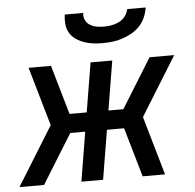

<svg xmlns="http://www.w3.org/2000/svg" viewBox="-55 -793 858 846"><g transform="rotate(-5 373.5 -370.0)"><path d="M-3 0 158 -260 83 -520H182L245 -302H321L357 -520H453L417 -302H483L618 -520H727L566 -260L641 0H542L479 -218H403L367 0H271L307 -218H241L185 -128L106 0ZM418 -600Q397 -600 376 -602.5Q355 -605 335.5 -612Q316 -619 299.5 -630.5Q283 -642 273 -659Q263 -676 261 -697.5Q259 -719 262 -740H344Q341 -723 348 -708.5Q355 -694 368 -686Q381 -678 397 -675Q413 -672 430 -672Q447 -672 464 -675Q481 -678 497 -686Q513 -694 524 -708.5Q535 -723 538 -740H620Q617 -719 608 -697.5Q599 -676 583 -659Q567 -642 546.5 -630.5Q526 -619 504.5 -612Q483 -605 461 -602.5Q439 -600 418 -600Z"/></g></svg>

Font: Iosevka Custom Medium
Style: Italic
Weight: 500
Italic angle: -9°
Designer: Belleve Invis
Foundry: Belleve Invis
Version: Version 27.0.1